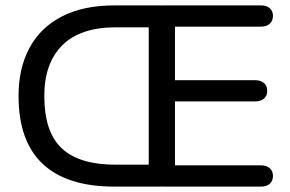

<svg xmlns="http://www.w3.org/2000/svg" viewBox="-20 -690 1072 710"><path d="M48.6 -335.3Q48.6 -437.9 89.2 -513.2Q129.8 -588.5 209 -629.2Q288.3 -670 401.8 -670H575Q600.2 -670 613.6 -656.6Q627 -643.2 627 -618.1V-51.9Q627 -26.8 613.6 -13.4Q600.2 0 575 0H401.8Q227.9 0 138.3 -83.6Q48.6 -167.3 48.6 -335.3ZM533 -81V-589H408.3Q277.2 -589 210.5 -522.7Q143.8 -456.3 143.8 -335.3Q143.8 -202 208.3 -141.5Q272.8 -81 408.3 -81ZM530 -51.9V-618.1Q530 -643.2 543.4 -656.6Q556.8 -670 581.9 -670H945.9Q965.3 -670 977.4 -659.7Q989.4 -649.3 989.4 -631.6Q989.4 -612.8 977.4 -602.2Q965.3 -591.5 945.9 -591.5H620.2V-393.4H924Q944 -393.4 956.1 -383.1Q968.2 -372.8 968.2 -354.4Q968.2 -335.6 956.1 -325.3Q944 -315 924 -315H620.2V-78.5H945.9Q965.3 -78.5 977.4 -68.1Q989.4 -57.8 989.4 -39.4Q989.4 -20.7 977.4 -10.3Q965.3 0 945.9 0H581.9Q556.8 0 543.4 -13.4Q530 -26.8 530 -51.9Z"/></svg>

Font: SN Pro Thin
Style: Regular
Weight: 200
Designer: Tobias Whetton
Foundry: Supernotes
Version: Version 1.003;Glyphs 3.3 (3324)